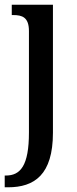

<svg xmlns="http://www.w3.org/2000/svg" viewBox="-28 -556 328 816"><path d="M-8 240H6C118 240 197 187 197 8V-536H22V-492H28C66 -492 95 -483 95 -424V7C95 148 59 190 -3 190H-8Z"/></svg>

Font: Noto Serif Hebrew Condensed Medium
Style: Regular
Weight: 500
Width: 3
Designer: Monotype Design Team
Foundry: Monotype Imaging Inc.
Version: Version 2.004